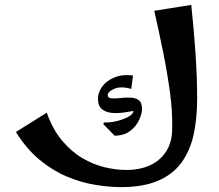

<svg xmlns="http://www.w3.org/2000/svg" viewBox="-20 -757 895 784"><path d="M474 7Q425 7 367.5 -2.5Q310 -12 252 -36.5Q194 -61 141 -105Q88 -149 45 -218L171 -297Q195 -229 233 -183.5Q271 -138 316 -111.5Q361 -85 407.5 -74Q454 -63 495 -63Q552 -63 593.5 -82.5Q635 -102 659 -139.5Q683 -177 683 -232Q685 -297 674.5 -376.5Q664 -456 646.5 -542.5Q629 -629 610 -713L761 -737Q771 -644 778 -543.5Q785 -443 785 -354Q785 -273 770.5 -207Q756 -141 721 -93Q686 -45 625.5 -19Q565 7 474 7ZM448 -203 402 -250 404 -257Q429 -256 456.5 -262.5Q484 -269 504 -280Q524 -291 525 -304Q509 -301 485 -297.5Q461 -294 437 -296Q413 -298 396.5 -311Q380 -324 380 -354Q380 -379 396.5 -402.5Q413 -426 445 -440Q477 -454 523 -449L516 -394Q474 -406 447 -394.5Q420 -383 420 -368Q420 -357 434.5 -355.5Q449 -354 469.5 -356.5Q490 -359 511 -358.5Q532 -358 546 -348.5Q560 -339 560 -312Q560 -293 548 -267Q536 -241 511 -222Q486 -203 448 -203Z"/></svg>

Font: Marhey Light
Style: Regular
Weight: 400
Version: Version 1.000